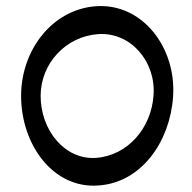

<svg xmlns="http://www.w3.org/2000/svg" viewBox="-20 -576 619 619"><path d="M297 22C436 13 528 -119 538 -264C549 -423 439 -566 290 -556C148 -546 48 -414 48 -267C48 -109 152 33 297 22ZM111 -267C111 -371 192 -459 297 -466C401 -473 483 -378 475 -269C468 -164 393 -75 290 -67C188 -60 111 -157 111 -267Z"/></svg>

Font: Nupuram
Style: Regular
Weight: 400
Designer: Santhosh Thottingal (santhosh.thottingal@gmail.com)
Foundry: SMC
Version: Version 1.000